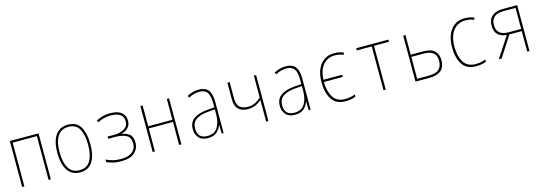

<svg xmlns="http://www.w3.org/2000/svg" viewBox="7 -1330 5986 2131"><g transform="rotate(-15 3000.0 -264.0)"><path d="M111 0V-503H389V0H415V-528H85V0Z M940 -264Q940 -385 897.5 -461Q855 -537 753 -537Q659 -537 609.5 -466Q560 -395 560 -265Q560 -137 607.5 -63.5Q655 10 751 10Q849 10 894.5 -63Q940 -136 940 -264ZM586 -265Q586 -383 627.5 -447.5Q669 -512 753 -512Q842 -512 878 -443Q914 -374 914 -265Q914 -147 875.5 -81Q837 -15 751 -15Q666 -15 626 -82Q586 -149 586 -265Z M1428 -149Q1428 -220 1392 -248Q1356 -276 1306 -283V-286Q1353 -297 1382 -328Q1411 -359 1411 -408Q1411 -469 1368 -503.5Q1325 -538 1239 -538Q1182 -538 1143.5 -525Q1105 -512 1076 -498L1088 -475Q1117 -491 1156 -502Q1195 -513 1239 -513Q1307 -513 1345.5 -486.5Q1384 -460 1384 -408Q1384 -350 1336 -322.5Q1288 -295 1221 -295H1146V-270H1218Q1306 -270 1353.5 -244Q1401 -218 1401 -147Q1401 -86 1356 -51Q1311 -16 1225 -16Q1173 -16 1131.5 -27.5Q1090 -39 1057 -55V-25Q1082 -15 1122.5 -3Q1163 9 1224 9Q1328 9 1378 -37Q1428 -83 1428 -149Z M1611 0V-264H1889V0H1915V-528H1889V-289H1611V-528H1585V0Z M2107 -129Q2107 -197 2155.5 -231Q2204 -265 2292 -272L2374 -278V-220Q2373 -129 2337 -71.5Q2301 -14 2220 -14Q2107 -14 2107 -129ZM2374 -98H2376L2378 0H2400V-354Q2400 -452 2365 -494.5Q2330 -537 2258 -537Q2189 -537 2122 -502L2132 -478Q2167 -497 2198 -504.5Q2229 -512 2258 -512Q2318 -512 2346 -475.5Q2374 -439 2374 -349V-302L2292 -295Q2192 -287 2136 -247.5Q2080 -208 2080 -129Q2080 -71 2114.5 -30.5Q2149 10 2220 10Q2289 10 2324 -23.5Q2359 -57 2374 -98Z M2915 0V-528H2889V-278Q2858 -247 2821.5 -229Q2785 -211 2738 -211Q2678 -211 2644.5 -240.5Q2611 -270 2611 -342V-528H2585V-335Q2585 -186 2735 -186Q2782 -186 2819 -202.5Q2856 -219 2889 -249V0Z M3107 -129Q3107 -197 3155.5 -231Q3204 -265 3292 -272L3374 -278V-220Q3373 -129 3337 -71.5Q3301 -14 3220 -14Q3107 -14 3107 -129ZM3374 -98H3376L3378 0H3400V-354Q3400 -452 3365 -494.5Q3330 -537 3258 -537Q3189 -537 3122 -502L3132 -478Q3167 -497 3198 -504.5Q3229 -512 3258 -512Q3318 -512 3346 -475.5Q3374 -439 3374 -349V-302L3292 -295Q3192 -287 3136 -247.5Q3080 -208 3080 -129Q3080 -71 3114.5 -30.5Q3149 10 3220 10Q3289 10 3324 -23.5Q3359 -57 3374 -98Z M3917 -11V-37Q3867 -15 3801 -15Q3706 -15 3664 -85Q3622 -155 3622 -259H3838V-284H3623Q3628 -392 3678.5 -452.5Q3729 -513 3813 -513Q3838 -513 3864 -508.5Q3890 -504 3912 -493L3920 -517Q3877 -538 3812 -538Q3711 -538 3653 -463Q3595 -388 3595 -259Q3595 -140 3644 -65Q3693 10 3799 10Q3870 10 3917 -11Z M4263 0V-503H4435V-528H4065V-503H4237V0Z M4764 0Q4945 0 4945 -156Q4945 -222 4905 -262Q4865 -302 4778 -302H4631V-528H4605V0ZM4631 -277H4774Q4918 -277 4918 -157Q4918 -93 4882.5 -59Q4847 -25 4760 -25H4631Z M5417 -11V-37Q5367 -15 5301 -15Q5206 -15 5164 -85Q5122 -155 5122 -259Q5122 -378 5173.5 -445.5Q5225 -513 5313 -513Q5338 -513 5364 -508.5Q5390 -504 5412 -493L5420 -517Q5377 -538 5312 -538Q5211 -538 5153 -463Q5095 -388 5095 -259Q5095 -140 5144 -65Q5193 10 5299 10Q5370 10 5417 -11Z M5608 -380Q5608 -503 5752 -503H5889V-261H5746Q5608 -261 5608 -380ZM5595 0 5747 -236H5889V0H5915V-528H5748Q5672 -528 5626.5 -490.5Q5581 -453 5581 -379Q5581 -318 5613.5 -281Q5646 -244 5718 -237L5562 0Z"/></g></svg>

Font: Noto Sans Mono UI Condensed Thin
Style: Regular
Weight: 250
Width: 3
Designer: Monotype Design team
Foundry: Monotype Imaging Inc.
Version: 1.000